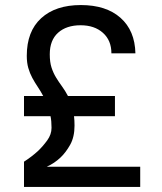

<svg xmlns="http://www.w3.org/2000/svg" viewBox="-20 -740 640 760"><path d="M75 -360H151Q141 -379 129.5 -396Q118 -413 108 -431.5Q98 -450 92 -471Q86 -492 86 -519Q86 -616 143 -668Q200 -720 300 -720Q400 -720 457 -669.5Q514 -619 516 -529H421Q421 -580 387.5 -610Q354 -640 299 -640Q243 -640 210 -610.5Q177 -581 177 -525Q177 -494 184 -472.5Q191 -451 202 -433Q213 -415 225.5 -398Q238 -381 249 -360H435V-280H273Q274 -272 274.5 -262.5Q275 -253 275 -243Q275 -198 258 -167.5Q241 -137 220 -117Q196 -94 165 -80H535V0H75V-100Q106 -120 130 -142Q150 -161 167 -184.5Q184 -208 184 -234Q184 -261 180 -280H75Z"/></svg>

Font: JetBrainsMono NF
Style: Regular
Weight: 400
Monospace: yes
Designer: Philipp Nurullin, Konstantin Bulenkov
Foundry: JetBrains
Version: Version 1.0.2; ttfautohint (v1.8.3)